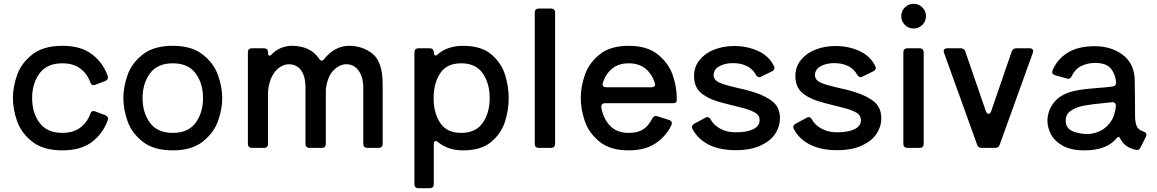

<svg xmlns="http://www.w3.org/2000/svg" viewBox="-20 -778 6085 1010"><path d="M471 -194Q473 -194 481 -192L534 -172Q553 -164 547 -146Q522 -76 464 -31.5Q406 13 308 13Q208 13 150 -32.5Q92 -78 70 -140.5Q48 -203 48 -262Q48 -321 70 -383.5Q92 -446 150 -491.5Q208 -537 308 -537Q406 -537 464 -492.5Q522 -448 547 -378Q548 -375 548 -370Q548 -358 534 -352L481 -332Q473 -330 471 -330Q460 -330 455 -345Q438 -391 401.5 -418Q365 -445 308 -445Q227 -445 188 -392Q149 -339 149 -262Q149 -185 188 -132Q227 -79 308 -79Q365 -79 401.5 -106Q438 -133 455 -179Q460 -194 471 -194Z M629 -262Q629 -321 651 -383.5Q673 -446 731 -491.5Q789 -537 889 -537Q988 -537 1046 -491.5Q1104 -446 1126.5 -383.5Q1149 -321 1149 -262Q1149 -203 1126.5 -140.5Q1104 -78 1046 -32.5Q988 13 889 13Q789 13 731 -32.5Q673 -78 651 -140.5Q629 -203 629 -262ZM1048 -262Q1048 -339 1009 -392Q970 -445 889 -445Q808 -445 769 -392Q730 -339 730 -262Q730 -185 769 -132Q808 -79 889 -79Q970 -79 1009 -132Q1048 -185 1048 -262Z M1993 -334V-21Q1993 -11 1987.5 -5.5Q1982 0 1972 0H1912Q1902 0 1896.5 -5.5Q1891 -11 1891 -21V-317Q1891 -371 1867 -405.5Q1843 -440 1802 -440Q1766 -440 1734 -407.5Q1702 -375 1694 -307V-21Q1694 -11 1688.5 -5.5Q1683 0 1673 0H1608Q1598 0 1592.5 -5.5Q1587 -11 1587 -21V-317Q1587 -376 1564 -408Q1541 -440 1499 -440Q1476 -440 1452 -424.5Q1428 -409 1411 -376.5Q1394 -344 1390 -295V-21Q1390 -11 1384.5 -5.5Q1379 0 1369 0H1305Q1295 0 1289.5 -5.5Q1284 -11 1284 -21V-503Q1284 -513 1289.5 -518.5Q1295 -524 1305 -524H1369Q1379 -524 1384.5 -518.5Q1390 -513 1390 -503V-501Q1390 -485 1397 -485Q1404 -485 1411 -494Q1433 -516 1460.5 -526.5Q1488 -537 1513 -537Q1613 -537 1658 -470Q1664 -459 1672 -459Q1678 -459 1684 -466Q1741 -537 1816 -537Q1888 -537 1940.5 -494.5Q1993 -452 1993 -334Z M2656 -262Q2656 -201 2637 -139.5Q2618 -78 2565 -32.5Q2512 13 2416 13Q2338 13 2286 -29Q2279 -36 2272 -36Q2262 -36 2262 -19V191Q2262 201 2256.5 206.5Q2251 212 2241 212H2181Q2171 212 2165.5 206.5Q2160 201 2160 191V-503Q2160 -513 2165.5 -518.5Q2171 -524 2181 -524H2241Q2251 -524 2256.5 -518.5Q2262 -513 2262 -503Q2262 -495 2264.5 -490.5Q2267 -486 2271 -486Q2276 -486 2280 -490Q2333 -537 2416 -537Q2512 -537 2565 -491.5Q2618 -446 2637 -384.5Q2656 -323 2656 -262ZM2556 -262Q2556 -339 2519.5 -392Q2483 -445 2406 -445Q2330 -445 2295.5 -392.5Q2261 -340 2261 -262Q2261 -184 2295.5 -131.5Q2330 -79 2406 -79Q2483 -79 2519.5 -132Q2556 -185 2556 -262Z M2879 0H2814Q2804 0 2798.5 -5.5Q2793 -11 2793 -21V-712Q2793 -722 2798.5 -727.5Q2804 -733 2814 -733H2879Q2889 -733 2894.5 -727.5Q2900 -722 2900 -712V-21Q2900 -11 2894.5 -5.5Q2889 0 2879 0Z M3519 -235H3163Q3152 -235 3147 -229Q3142 -223 3143 -213Q3154 -153 3189.5 -116Q3225 -79 3287 -79Q3334 -79 3362 -96.5Q3390 -114 3411 -154Q3419 -168 3430 -168Q3433 -168 3439 -166L3499 -147Q3514 -143 3514 -130Q3514 -123 3512 -120Q3484 -61 3428.5 -24Q3373 13 3287 13Q3190 13 3134 -32.5Q3078 -78 3056.5 -140.5Q3035 -203 3035 -262Q3035 -321 3056.5 -383.5Q3078 -446 3134 -491.5Q3190 -537 3287 -537Q3384 -537 3440.5 -491.5Q3497 -446 3518.5 -383.5Q3540 -321 3540 -262V-249Q3540 -235 3519 -235ZM3151 -342Q3150 -339 3150 -335Q3150 -319 3169 -319H3406Q3417 -319 3422.5 -324.5Q3428 -330 3425 -339Q3411 -387 3376.5 -416Q3342 -445 3287 -445Q3234 -445 3200 -417Q3166 -389 3151 -342Z M3623 -99Q3620 -105 3620 -110Q3620 -120 3632 -127L3691 -159Q3697 -162 3702 -162Q3711 -162 3718 -150Q3733 -121 3768 -101.5Q3803 -82 3849 -82Q3909 -82 3942.5 -98.5Q3976 -115 3976 -146Q3976 -170 3955 -183.5Q3934 -197 3895 -208Q3874 -214 3832 -224Q3778 -237 3750 -246Q3692 -265 3661.5 -295Q3631 -325 3631 -378Q3631 -427 3660.5 -463Q3690 -499 3738 -517.5Q3786 -536 3842 -536Q3909 -536 3966.5 -510.5Q4024 -485 4051 -431Q4054 -425 4054 -420Q4054 -410 4041 -403L3984 -375Q3978 -372 3974 -372Q3964 -372 3956 -385Q3939 -416 3907.5 -431Q3876 -446 3836 -446Q3794 -446 3764 -429.5Q3734 -413 3734 -382Q3734 -365 3748.5 -353Q3763 -341 3802 -330L3857 -316Q3906 -306 3943 -294Q4010 -273 4046.5 -242Q4083 -211 4083 -155Q4083 -113 4058.5 -75Q4034 -37 3981.5 -12.5Q3929 12 3850 12Q3766 12 3708.5 -17Q3651 -46 3623 -99Z M4156 -99Q4153 -105 4153 -110Q4153 -120 4165 -127L4224 -159Q4230 -162 4235 -162Q4244 -162 4251 -150Q4266 -121 4301 -101.5Q4336 -82 4382 -82Q4442 -82 4475.5 -98.5Q4509 -115 4509 -146Q4509 -170 4488 -183.5Q4467 -197 4428 -208Q4407 -214 4365 -224Q4311 -237 4283 -246Q4225 -265 4194.5 -295Q4164 -325 4164 -378Q4164 -427 4193.5 -463Q4223 -499 4271 -517.5Q4319 -536 4375 -536Q4442 -536 4499.5 -510.5Q4557 -485 4584 -431Q4587 -425 4587 -420Q4587 -410 4574 -403L4517 -375Q4511 -372 4507 -372Q4497 -372 4489 -385Q4472 -416 4440.5 -431Q4409 -446 4369 -446Q4327 -446 4297 -429.5Q4267 -413 4267 -382Q4267 -365 4281.5 -353Q4296 -341 4335 -330L4390 -316Q4439 -306 4476 -294Q4543 -273 4579.5 -242Q4616 -211 4616 -155Q4616 -113 4591.5 -75Q4567 -37 4514.5 -12.5Q4462 12 4383 12Q4299 12 4241.5 -17Q4184 -46 4156 -99Z M4721 -693Q4721 -720 4740 -739Q4759 -758 4786 -758Q4813 -758 4832 -739Q4851 -720 4851 -693Q4851 -666 4832 -647Q4813 -628 4786 -628Q4759 -628 4740 -647Q4721 -666 4721 -693ZM4818 0H4753Q4743 0 4737.5 -5.5Q4732 -11 4732 -21V-503Q4732 -513 4737.5 -518.5Q4743 -524 4753 -524H4818Q4828 -524 4833.5 -518.5Q4839 -513 4839 -503V-21Q4839 -11 4833.5 -5.5Q4828 0 4818 0Z M5180 -179Q5189 -179 5194 -193L5302 -507Q5308 -524 5326 -524H5396Q5415 -524 5415 -508L5413 -500L5239 -17Q5233 0 5215 0H5144Q5126 0 5120 -17L4946 -500L4944 -508Q4944 -524 4963 -524H5034Q5052 -524 5058 -507L5166 -193Q5168 -187 5172 -183Q5176 -179 5180 -179Z M5995 -86Q6011 -80 6011 -69Q6011 -65 6008 -59L5980 -3Q5972 15 5954 10Q5896 -3 5874 -47Q5869 -58 5864 -58Q5859 -58 5853 -50Q5801 13 5684 13Q5613 13 5569.5 -12Q5526 -37 5508 -72.5Q5490 -108 5490 -141Q5490 -195 5523.5 -238Q5557 -281 5624 -298Q5670 -309 5752 -315Q5808 -319 5833 -323Q5853 -326 5851 -347Q5846 -392 5821.5 -419.5Q5797 -447 5740 -447Q5703 -447 5669.5 -431.5Q5636 -416 5618 -378Q5609 -359 5592 -365L5531 -382Q5515 -387 5515 -399Q5515 -402 5517 -408Q5541 -466 5596 -500.5Q5651 -535 5739 -535Q5825 -535 5885 -490.5Q5945 -446 5949 -362Q5950 -322 5950.5 -255Q5951 -188 5951 -158Q5953 -128 5961 -111.5Q5969 -95 5995 -86ZM5850 -219V-221Q5850 -231 5844 -236.5Q5838 -242 5828 -240L5789 -236Q5724 -230 5683.5 -222.5Q5643 -215 5614.5 -196.5Q5586 -178 5586 -144Q5586 -103 5622 -88Q5658 -73 5701 -73Q5728 -73 5760.5 -86Q5793 -99 5818.5 -131.5Q5844 -164 5850 -219Z"/></svg>

Font: Shippori Antique B1
Style: Regular
Weight: 400
Designer: FONTDASU
Foundry: FONTDASU / Google Inc. / but / Adobe
Version: Version 2.001